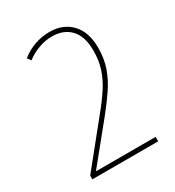

<svg xmlns="http://www.w3.org/2000/svg" viewBox="-175 -828 850 932"><g transform="rotate(-30 250.0 -362.0)"><path d="M68 0V-21L256 -254Q298 -305 326.5 -348.5Q355 -392 370 -437.5Q385 -483 385 -539Q385 -619 347 -659Q309 -699 244 -699Q207 -699 169.5 -685.5Q132 -672 101 -648L86 -668Q121 -696 162 -710Q203 -724 245 -724Q320 -724 366 -676Q412 -628 412 -539Q412 -479 394.5 -429Q377 -379 345.5 -332.5Q314 -286 273 -235L104 -27V-25H437V0Z"/></g></svg>

Font: Noto Sans Mono ExtraCondensed Thin
Style: Regular
Weight: 100
Width: 2
Designer: Monotype Design Team
Foundry: Monotype Imaging Inc.
Version: Version 2.014; ttfautohint (v1.8.4.7-5d5b)